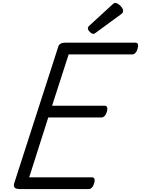

<svg xmlns="http://www.w3.org/2000/svg" viewBox="-20 -1289 962 1309"><path d="M116 0Q91 0 81 -9Q71 -18 77 -40L377 -970Q381 -984 392.5 -991Q404 -998 424 -998H905Q916 -998 920 -988Q924 -978 918 -958Q913 -938 903 -928Q893 -918 882 -918H448L335 -568H695Q706 -568 710 -558Q714 -548 709 -528Q703 -508 693 -498Q683 -488 672 -488H309L179 -80H608Q619 -80 623.5 -70.5Q628 -61 622 -40Q617 -21 607 -10.5Q597 0 586 0ZM617 -1058Q606 -1058 592.5 -1071.5Q579 -1085 579 -1095Q579 -1099 580.5 -1103Q582 -1107 588 -1113L746 -1258Q751 -1263 755.5 -1266Q760 -1269 766 -1269Q776 -1269 788.5 -1260Q801 -1251 810 -1239Q819 -1227 819 -1216Q819 -1209 817 -1204Q815 -1199 804 -1191L636 -1068Q630 -1064 625.5 -1061Q621 -1058 617 -1058Z"/></svg>

Font: Playwrite AU VIC
Style: Regular
Weight: 400
Designer: Veronika Burian, José Scaglione
Foundry: TypeTogether
Version: Version 1.002